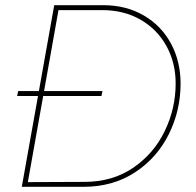

<svg xmlns="http://www.w3.org/2000/svg" viewBox="-20 -720 754 740"><path d="M50 -369H375L371 -350H46ZM189 -700H378Q466 -700 534 -660.5Q602 -621 639 -552Q676 -483 676 -398Q676 -294 630.5 -202.5Q585 -111 500 -55.5Q415 0 302 0H64ZM73 -18 305 -19Q414 -19 493.5 -73.5Q573 -128 615 -215Q657 -302 657 -398Q657 -479 621 -543.5Q585 -608 521 -644.5Q457 -681 374 -681H192L207 -690L85 -5Z"/></svg>

Font: Fixel Italic Variable Display Thin
Style: Italic
Weight: 100
Italic angle: -10°
Designer: AlfaBravo + MacPaw
Foundry: Kyrylo Tkachov, Marchela Mozhyna, Serhii Makarenko, Maria Weinstein, Zakhar Kryvoshyya
Version: Version 1.210;Glyphs 3.2 (3217)